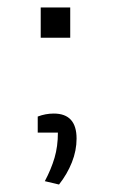

<svg xmlns="http://www.w3.org/2000/svg" viewBox="-20 -445 306 514"><path d="M89 -425H168V-344H89ZM100 40Q117 8 126 -22.5Q135 -53 135 -90H81V-133Q102 -141 124 -141Q185 -141 185 -74Q185 -42 172.5 -10.5Q160 21 138 49Z"/></svg>

Font: Athiti
Style: Regular
Weight: 400
Designer: CadsonDemak Team
Foundry: CadsonDemak
Version: Version 1.033